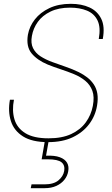

<svg xmlns="http://www.w3.org/2000/svg" viewBox="-20 -732 584 1005"><path d="M231 12Q148 12 100.5 -18Q53 -48 37 -98.5Q21 -149 32 -210H53Q42 -154 55.5 -108Q69 -62 112.5 -35Q156 -8 234 -8Q305 -8 353 -30.5Q401 -53 429 -91.5Q457 -130 466 -178Q475 -225 463.5 -256.5Q452 -288 426.5 -309Q401 -330 367 -344Q333 -358 297.5 -369.5Q262 -381 230 -394Q175 -417 145.5 -452.5Q116 -488 126 -550Q134 -594 162.5 -630.5Q191 -667 238.5 -689.5Q286 -712 351 -712Q407 -712 448.5 -693Q490 -674 510 -633.5Q530 -593 518 -528H497Q508 -589 490.5 -625Q473 -661 435 -676.5Q397 -692 347 -692Q287 -692 244.5 -671.5Q202 -651 178 -617.5Q154 -584 147 -544Q140 -506 153 -480Q166 -454 192.5 -437Q219 -420 253 -407.5Q287 -395 323.5 -382.5Q360 -370 393 -354Q417 -342 437 -326.5Q457 -311 471 -290Q485 -269 489.5 -242Q494 -215 488 -179Q479 -125 446.5 -82Q414 -39 360.5 -13.5Q307 12 231 12ZM141 253 145 233H213Q261 233 286 212Q311 191 316 163Q321 133 302 117.5Q283 102 231 102H198L217 -7H237L221 83Q266 81 293 91Q320 101 331 120Q342 139 337 165Q333 189 317 209Q301 229 275 241Q249 253 213 253Z"/></svg>

Font: DM Sans 9pt Thin
Style: Italic
Weight: 250
Italic angle: -10°
Version: Version 4.004;gftools[0.9.30]